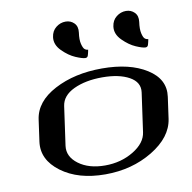

<svg xmlns="http://www.w3.org/2000/svg" viewBox="-83 -833 915 915"><g transform="rotate(-10 375.0 -375.0)"><path d="M565.4 -167 591.8 -354.5Q598.6 -403.3 549.3 -430.7Q500 -458 418.9 -458Q337.9 -458 280.8 -431.2Q223.6 -404.3 216.8 -354.5L190.4 -167Q183.6 -115.2 232.9 -78.6Q282.2 -42 360.4 -42Q437.5 -42 498 -78.6Q558.6 -115.2 565.4 -167ZM696.3 -208Q683.6 -121.1 583.5 -60.5Q483.4 0 354.5 0Q223.6 0 141.6 -61Q59.6 -122.1 71.3 -208L85.9 -312.5Q97.7 -397.5 194.8 -448.7Q292 -500 424.8 -500Q558.6 -500 640.6 -448.2Q722.7 -396.5 710.9 -312.5ZM638.7 -687.5Q633.8 -653.3 638.7 -632.3Q643.6 -611.3 650.9 -605.5Q658.2 -599.6 667 -599.6Q667 -597.7 665.5 -591.3Q664.1 -585 663.1 -581.1Q662.1 -577.1 660.6 -572.3Q659.2 -567.4 655.8 -564.9Q652.3 -562.5 647.5 -562.5Q633.8 -562.5 602.1 -576.2Q570.3 -589.8 539.6 -620.6Q508.8 -651.4 513.7 -687.5Q517.6 -716.8 538.6 -733.4Q559.6 -750 585 -750Q609.4 -750 626 -733.4Q642.6 -716.8 638.7 -687.5ZM346.7 -687.5Q341.8 -653.3 347.2 -632.3Q352.5 -611.3 359.9 -605.5Q367.2 -599.6 376 -599.6Q376 -597.7 374.5 -591.3Q373 -585 372.1 -581.1Q371.1 -577.1 369.6 -572.3Q368.2 -567.4 364.7 -564.9Q361.3 -562.5 356.4 -562.5Q342.8 -562.5 310.5 -576.2Q278.3 -589.8 247.6 -620.6Q216.8 -651.4 221.7 -687.5Q225.6 -716.8 246.6 -733.4Q267.6 -750 293 -750Q317.4 -750 334 -733.4Q350.6 -716.8 346.7 -687.5Z"/></g></svg>

Font: okolaks
Style: BoldItalic
Weight: 600
Width: 8
Italic angle: -8°
Version: Version 000.6.0